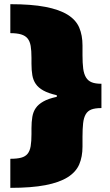

<svg xmlns="http://www.w3.org/2000/svg" viewBox="-20 -759 529 926"><path d="M29.8 -738.8Q131.8 -738.8 199 -725.8Q266.1 -712.9 306.2 -688Q346.2 -663.1 362.1 -626Q377.9 -588.9 377.9 -540V-493.2Q377.9 -454.1 381.3 -428Q384.8 -401.9 394.8 -385.5Q404.8 -369.1 422.4 -362.1Q439.9 -355 469.2 -355V-237.8Q439 -237.8 420.9 -231Q402.8 -224.1 393.3 -207.5Q383.8 -190.9 380.9 -164.6Q377.9 -138.2 377.9 -99.1V-51.8Q377.9 -2.9 362.1 33.9Q346.2 70.8 306.2 95.9Q266.1 121.1 199 134Q131.8 147 29.8 147V6.8Q62 6.8 82 1.5Q102.1 -3.9 113 -17.3Q124 -30.8 127.9 -54Q131.8 -77.1 131.8 -111.8V-140.1Q131.8 -170.9 136 -195.6Q140.1 -220.2 152.6 -238Q165 -255.9 189 -269.5Q212.9 -283.2 253.9 -292V-299.8Q212.9 -309.1 189 -322.5Q165 -335.9 152.6 -354Q140.1 -372.1 136 -396Q131.8 -419.9 131.8 -452.1V-480Q131.8 -515.1 127.9 -537.6Q124 -560.1 113 -573.5Q102.1 -586.9 82 -593Q62 -599.1 29.8 -599.1Z"/></svg>

Font: Ultra
Style: Regular
Weight: 400
Designer: Astigmatic (AOETI)
Foundry: Astigmatic (AOETI)
Version: Version 1.001